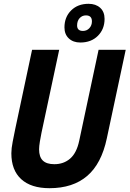

<svg xmlns="http://www.w3.org/2000/svg" viewBox="-20 -972 680 1008"><path d="M239.8 16Q143.2 16 91.4 -31.3Q39.6 -78.6 39.6 -167.2Q39.6 -192.6 46.5 -227.5Q53.4 -262.4 60.2 -296L148.4 -710.6H290.8L197.8 -274.8Q193.6 -254.6 189.4 -229.2Q185.2 -203.8 185.2 -188Q185.2 -148 204.9 -129Q224.6 -110 265.2 -110Q314.4 -110 348.4 -139.5Q382.4 -169 396 -233.6L497.6 -710.6H640L540.8 -245.6Q512.8 -112.6 437.7 -48.3Q362.6 16 239.8 16ZM401.6 -748.8Q364.4 -748.8 341.4 -770.2Q318.4 -791.6 318.4 -828Q318.4 -882.2 353.3 -917.1Q388.2 -952 445 -952Q482.8 -952 505.9 -931.1Q529 -910.2 529 -872.8Q529 -819 493.9 -783.9Q458.8 -748.8 401.6 -748.8ZM415.6 -809.6Q435.6 -809.6 449.1 -824Q462.6 -838.4 462.6 -860Q462.6 -891.2 431 -891.2Q411.4 -891.2 398.1 -876.8Q384.8 -862.4 384.8 -838.4Q384.8 -809.6 415.6 -809.6Z"/></svg>

Font: Geist Mono
Style: Italic
Weight: 400
Italic angle: -12°
Monospace: yes
Designer: Basement.studio, Andrés Briganti, Mateo Zaragoza
Foundry: Basement.studio, Vercel, Andrés Briganti, Guido Ferreyra, Mateo Zaragoza
Version: Version 1.500